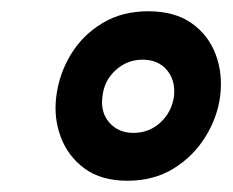

<svg xmlns="http://www.w3.org/2000/svg" viewBox="-20 -740 413 341"><path d="M206 -419Q160 -419 130.5 -440.5Q101 -462 88 -496.5Q75 -531 80 -569Q85 -609 106 -643.5Q127 -678 162 -699Q197 -720 243 -720Q290 -720 320 -699Q350 -678 363 -643.5Q376 -609 371 -569Q366 -531 344.5 -496.5Q323 -462 288 -440.5Q253 -419 206 -419ZM217 -504Q245 -504 265 -522.5Q285 -541 289 -569Q292 -597 276.5 -615.5Q261 -634 233 -634Q206 -634 185.5 -615.5Q165 -597 162 -569Q158 -541 174 -522.5Q190 -504 217 -504Z"/></svg>

Font: Inclusive Sans
Style: Bold Italic
Weight: 700
Italic angle: -7°
Designer: Olivia King
Foundry: Olivia King
Version: Version 2.004